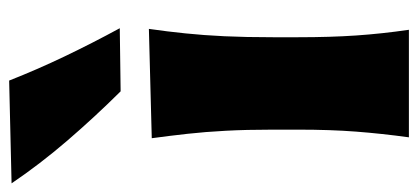

<svg xmlns="http://www.w3.org/2000/svg" viewBox="-328 -660 931 428"><g transform="rotate(-90 138.0 -445.5)"><path d="M46.4 0Q54.7 -60.5 59.1 -117.7Q63.5 -174.8 63.5 -246.6V-303.2Q63.5 -362.8 61 -408.4Q58.6 -454.1 54.2 -493.7Q49.8 -533.2 44.4 -573.2L288.1 -579.6Q282.2 -538.6 278.1 -498.3Q273.9 -458 271.7 -411.1Q269.5 -364.3 269.5 -303.2V-246.6Q269.5 -174.8 273.4 -117.7Q277.3 -60.5 286.1 0ZM148.9 -642.6Q91.3 -700.7 38.8 -761.7Q-13.7 -822.8 -56.2 -885.7L172.9 -891.1Q197.3 -829.1 226.6 -767.8Q255.9 -706.5 289.6 -644.5Z"/></g></svg>

Font: Pinar DS4-ExtraBold
Style: Regular
Weight: 800
Designer: Amin Abedi
Version: Version 2.000